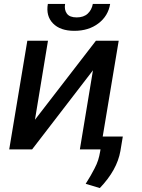

<svg xmlns="http://www.w3.org/2000/svg" viewBox="-20 -750 711 964"><path d="M155.5 -148.8 461.6 -545.5H576L495.7 -64.6H596.6L584.5 8.2Q567.8 103.7 481.2 194.2L410.2 172.9Q427.6 144.9 434.8 132.5Q442.1 120 454.2 96.9Q466.3 73.9 472.7 53.8Q479 33.7 482.6 12.1L484.7 0H381L446.7 -397L141.3 0H26.3L117.2 -545.5H220.9ZM446 -730.1H533Q523.1 -669.7 474.1 -632.5Q425.1 -595.2 353.3 -595.2Q282.3 -595.2 246.1 -632.5Q209.9 -669.7 220.2 -730.1H306.8Q301.8 -701 315.7 -681.8Q329.5 -662.6 365.1 -662.6Q400.2 -662.6 420.5 -681.6Q440.7 -700.6 446 -730.1Z"/></svg>

Font: Karasuma Gothic
Style: Medium Italic
Weight: 500
Italic angle: 9.39998°
Designer: Rasmus Andersson / Ryoko Nishizuka
Foundry: Genbu
Version: Version 1.00